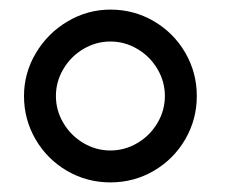

<svg xmlns="http://www.w3.org/2000/svg" viewBox="-20 -755 490 400"><path d="M30 -555Q30 -603 54.8 -644.5Q79.5 -686 121 -710.5Q162.5 -735 210 -735Q259 -735 300.2 -711Q341.5 -687 365.8 -645.5Q390 -604 390 -555Q390 -506 365.8 -464.5Q341.5 -423 300.2 -399Q259 -375 210 -375Q161 -375 119.8 -399Q78.5 -423 54.2 -464.5Q30 -506 30 -555ZM323.5 -555Q323.5 -585 308 -611.2Q292.5 -637.5 266.2 -653Q240 -668.5 210 -668.5Q180 -668.5 153.8 -653Q127.5 -637.5 112 -611.2Q96.5 -585 96.5 -555Q96.5 -525 112 -498.8Q127.5 -472.5 153.8 -457Q180 -441.5 210 -441.5Q240 -441.5 266.2 -457Q292.5 -472.5 308 -498.8Q323.5 -525 323.5 -555Z"/></svg>

Font: CCSD_manrope
Style: Regular
Weight: 400
Designer: Mikhail Sharanda
Foundry: Mikhail Sharanda
Version: Version 4.503